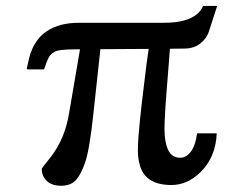

<svg xmlns="http://www.w3.org/2000/svg" viewBox="-20 -608 790 635"><path d="M586.4 -447.3 542 -446.8Q540.5 -428.7 538.8 -405Q537.1 -381.3 534.9 -356Q532.7 -330.6 530.8 -304.9Q528.8 -279.3 527.3 -256.8Q523.9 -203.6 523.9 -181.4Q523.9 -159.2 527.8 -138.9Q531.7 -118.7 539.1 -106.4Q554.2 -83 583.5 -86.9Q622.6 -97.2 631.8 -167H696.8Q693.4 -87.4 642.6 -38.1Q599.1 3.9 546.9 3.9Q460.4 3.9 442.4 -62Q436 -85 436 -108.6Q436 -132.3 438 -157Q439.9 -181.6 442.9 -211.2Q445.8 -240.7 449.7 -273.4L464.8 -397.5L471.7 -446.3L312 -445.3L289.1 -233.9Q275.9 -110.4 261 -68.8Q246.1 -27.3 229.2 -10.5Q212.4 6.3 182.1 6.3Q151.9 6.3 135 -9.3Q118.2 -24.9 118.2 -49.3Q118.2 -51.8 127.9 -63.5L148.4 -89.4Q195.3 -150.4 208.5 -233.9L244.6 -444.8H228Q173.3 -444.8 159.9 -436.5Q146.5 -428.2 141.6 -418.7Q136.7 -409.2 133.3 -399.9Q129.9 -390.6 128.7 -386.5Q127.4 -382.3 125.5 -378.4H71.8L68.4 -379.9Q69.8 -385.7 71.5 -394.3Q73.2 -402.8 76.7 -417.2Q80.1 -431.6 87.2 -447.3Q94.2 -462.9 105.7 -478Q117.2 -493.2 135.7 -505.4Q176.8 -532.7 241.7 -532.7H523.9Q596.2 -532.7 630.4 -560.5Q646 -572.8 651.4 -588.4H698.2L671.4 -505.4Q663.6 -480.5 641.8 -463.6Q620.1 -446.8 586.4 -447.3Z"/></svg>

Font: HeadlandOne
Style: Regular
Weight: 400
Designer: Gary Lonergan
Foundry: Sorkin Type Co.
Version: Version 1.002